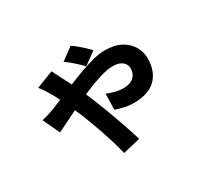

<svg xmlns="http://www.w3.org/2000/svg" viewBox="-148 -889 1296 1205"><g transform="rotate(-30 500.0 -286.5)"><path d="M501 -501Q479 -524 449 -551Q419 -578 392 -597L480 -662Q495 -653 516.5 -635Q538 -617 558 -598.5Q578 -580 590 -566ZM296 -583Q303 -569 312 -552Q321 -535 326 -524Q341 -497 361.5 -455.5Q382 -414 402 -370Q422 -326 436 -291Q450 -258 467.5 -212Q485 -166 502.5 -116.5Q520 -67 535.5 -21Q551 25 561 59L435 89Q423 39 404.5 -20.5Q386 -80 365 -138Q344 -196 326 -242Q310 -279 291 -321.5Q272 -364 253.5 -402Q235 -440 219 -466Q211 -480 198.5 -499.5Q186 -519 172 -535ZM94 -345Q123 -352 148 -360Q173 -368 183 -372Q227 -389 276 -410Q325 -431 375.5 -452Q426 -473 475 -490.5Q524 -508 568 -519Q612 -530 649 -530Q722 -530 768.5 -504Q815 -478 837.5 -437.5Q860 -397 860 -352Q860 -260 807 -206Q754 -152 642 -152Q610 -152 574.5 -160.5Q539 -169 517 -177L520 -292Q547 -280 577.5 -272.5Q608 -265 633 -265Q668 -265 690.5 -276Q713 -287 724.5 -306.5Q736 -326 736 -352Q736 -369 726 -384.5Q716 -400 696 -409.5Q676 -419 644 -419Q605 -419 551 -402.5Q497 -386 437 -360.5Q377 -335 320 -307.5Q263 -280 218 -257Q173 -234 151 -224Z"/></g></svg>

Font: Farlight84_Sys_V01
Style: Bold
Weight: 700
Designer: Monotype Design Team, Nadine Chahine and Nizar Qandah
Foundry: Monotype Imaging Inc.
Version: Version 2.004;October 31, 2024;FontCreator 14.0.0.2814 64-bi